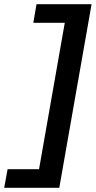

<svg xmlns="http://www.w3.org/2000/svg" viewBox="-41 -778 454 910"><path d="M-5 24H144L266 -670H117L132 -758H393L240 112H-21Z"/></svg>

Font: KoHo
Style: Bold Italic
Weight: 700
Italic angle: -10°
Version: Version 1.000; ttfautohint (v1.6)